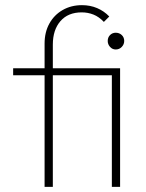

<svg xmlns="http://www.w3.org/2000/svg" viewBox="-20 -725 566 745"><path d="M153 0V-556Q153 -600 171.5 -633.5Q190 -667 223 -686Q256 -705 298 -705Q330 -705 357 -693.5Q384 -682 404 -661L383 -640Q364 -660 342.5 -668.5Q321 -677 297 -677Q244 -677 214.5 -643Q185 -609 185 -552V0ZM31 -433V-460H430V-433ZM414 0V-460H446V0ZM429 -533Q416 -533 407 -543Q398 -553 398 -566Q398 -580 407 -589Q416 -598 429 -598Q443 -598 452.5 -589Q462 -580 462 -566Q462 -553 452.5 -543Q443 -533 429 -533Z"/></svg>

Font: Outfit Thin
Style: Regular
Weight: 100
Designer: Rodrigo Fuenzalida
Foundry: fragTYPE
Version: Version 1.000